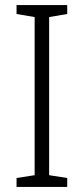

<svg xmlns="http://www.w3.org/2000/svg" viewBox="-20 -734 329 754"><path d="M244 0H45V-35L116 -46V-667L45 -679V-714H244V-679L173 -667V-46L244 -35Z"/></svg>

Font: Noto Sans Arabic UI SmCn Lt
Style: Regular
Weight: 300
Width: 4
Designer: Monotype Design Team, Nadine Chahine and Nizar Qandah
Foundry: Monotype Imaging Inc.
Version: Version 2.010; ttfautohint (v1.8.4.7-5d5b)